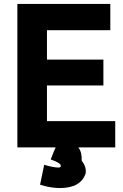

<svg xmlns="http://www.w3.org/2000/svg" viewBox="-20 -730 624 973"><path d="M394 85Q419 115 414 149Q389 223 283 223Q237 223 183 206L204 105Q249 119 277 119Q292 119 287 105Q279 93 237 78Q254 33 262 17H68V-710H539V-577H218V-428H504V-297H218V-116H564V17H377Q396 41 394 85Z"/></svg>

Font: Repo
Style: Bold
Weight: 700
Designer: Stefan Peev
Foundry: Context Ltd
Version: Version 001.000